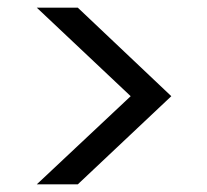

<svg xmlns="http://www.w3.org/2000/svg" viewBox="-20 -618 539 501"><path d="M76 -137 321 -367 76 -598H183L427 -367L183 -137Z"/></svg>

Font: Firefly Display
Style: Regular
Weight: 400
Designer: Colophon Foundry, Jonny Pinhorn
Foundry: Colophon Foundry
Version: Version 1.200; ttfautohint (v1.8.3)